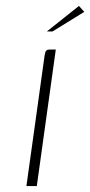

<svg xmlns="http://www.w3.org/2000/svg" viewBox="-20 -627 304 647"><path d="M69 0Q84 -109 99.5 -218.5Q115 -328 130 -438Q132 -445 132.5 -449.5Q133 -454 136.5 -457Q140 -460 147 -460H168L104 0ZM138 -521 246 -607 264 -587 157 -521Z"/></svg>

Font: Genos ExtraLight
Style: Italic
Weight: 250
Italic angle: -8°
Designer: Robert E. Leuschke
Foundry: Robert E. Leuschke
Version: Version 1.010